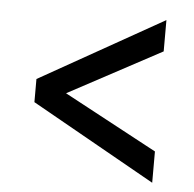

<svg xmlns="http://www.w3.org/2000/svg" viewBox="-42 -535 569 562"><g transform="rotate(5 243.0 -254.0)"><path d="M61 -220V-288L425 -493V-401L151 -254L425 -107V-15Z"/></g></svg>

Font: Mukta Vaani SemiBold
Style: Regular
Weight: 600
Designer: Noopur Datye, Girish Dalvi, Yashodeep Gholap, Pallavi Karambelkar
Foundry: Ek Type
Version: Version 2.538;PS 1.000;hotconv 16.6.51;makeotf.lib2.5.65220;